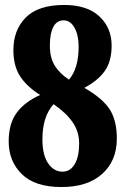

<svg xmlns="http://www.w3.org/2000/svg" viewBox="-20 -744 506 774"><path d="M15 -174Q15 -247 48.5 -291Q82 -335 142 -361Q88 -395 61 -436.5Q34 -478 34 -542Q34 -623 84 -673.5Q134 -724 239 -724Q331 -724 380.5 -678Q430 -632 430 -560Q430 -497 402.5 -458Q375 -419 320 -390Q393 -348 422 -303.5Q451 -259 451 -185Q451 -96 392 -43Q333 10 228 10Q121 10 68 -42Q15 -94 15 -174ZM297 -556Q297 -602 280.5 -632Q264 -662 236 -662Q209 -662 195 -635.5Q181 -609 181 -561Q181 -511 201 -479Q221 -447 258 -423Q297 -468 297 -556ZM299 -166Q299 -213 273 -251Q247 -289 196 -324Q151 -274 151 -183Q151 -119 174 -85.5Q197 -52 232 -52Q263 -52 281 -82Q299 -112 299 -166Z"/></svg>

Font: Noto Serif CondBlack
Style: Regular
Weight: 900
Width: 3
Designer: Monotype Design Team
Foundry: Monotype Imaging Inc.
Version: Version 1.001